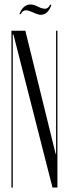

<svg xmlns="http://www.w3.org/2000/svg" viewBox="-20 -836 307 856"><path d="M228 -150H230V-699H236V0H214L40 -682H37V0H31V-699H93ZM72 -772 67 -775Q84 -816 116 -816Q121 -816 126.5 -815Q132 -814 137 -812L161 -801Q171 -797 181 -797Q195 -797 204 -816L209 -813Q193 -770 162 -770Q156 -770 149.5 -772Q143 -774 138 -776L122 -783Q106 -790 95 -790Q80 -790 72 -772Z"/></svg>

Font: Moniqa Cond Display
Style: Regular
Weight: 400
Width: 3
Designer: Rajesh Rajput
Foundry: Rajesh Rajput
Version: Version 1.000